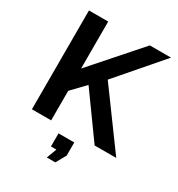

<svg xmlns="http://www.w3.org/2000/svg" viewBox="-213 -845 1104 1193"><g transform="rotate(30 339.5 -248.5)"><path d="M304 213 331 141H292V47H405V141L365 213ZM74 0V-709H212V-372L510 -710H662L390 -395L679 0H524L303 -307L212 -212V0Z"/></g></svg>

Font: IngvarSans
Style: Bold
Weight: 700
Version: Version 3.000